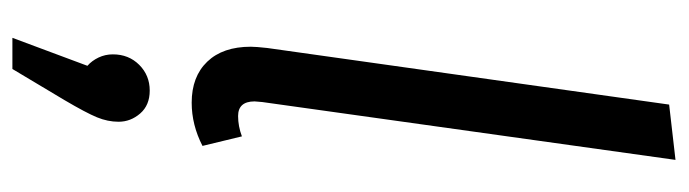

<svg xmlns="http://www.w3.org/2000/svg" viewBox="-410 -378 1083 302"><g transform="rotate(90 131.0 -227.5)"><path d="M141 -99 140 -87Q140 -61 163 -61Q179 -61 195 -67L210 -5Q177 12 142 12Q101 12 77.5 -12.5Q54 -37 54 -81Q54 -89 56 -107L145 -739L232 -749ZM172 127Q172 144 165 161Q158 178 138 212L89 294H40L84 176Q76 169 71 158.5Q66 148 66 136Q66 111 82.5 94.5Q99 78 123 78Q146 78 159 93Q172 108 172 127Z"/></g></svg>

Font: Fira Sans Condensed
Style: Italic
Weight: 400
Width: 3
Italic angle: -8°
Designer: bBox Type GmbH & Carrois Corporate GbR & Edenspiekermann AG
Foundry: bBox Type GmbH & Carrois Corporate GbR & Edenspiekermann AG
Version: Version 4.301